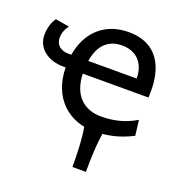

<svg xmlns="http://www.w3.org/2000/svg" viewBox="-130 -622 902 950"><g transform="rotate(20 321.0 -146.5)"><path d="M339.4 0C351.6 61 354 152.8 354 214.8H424.8C424.8 152.8 427.2 61 439.5 0ZM590.3 -236.8C590.8 -245.6 590.8 -266.1 590.8 -274.9C590.8 -384.8 549.3 -507.8 388.2 -507.8C263.7 -507.8 179.7 -430.2 158.7 -305.2H141.6C100.1 -305.2 75.7 -331.1 75.7 -363.8C75.7 -391.1 84.5 -411.1 100.1 -432.1L26.9 -444.3C8.3 -418.5 0 -385.3 0 -351.6C0 -279.8 64.5 -236.8 139.2 -236.8H153.8C155.8 -73.7 264.6 12.2 388.2 12.2C463.4 12.2 523.9 -1 593.3 -36.6L583.5 -117.2C523.9 -81.1 463.4 -68.4 400.4 -68.4C312 -68.4 247.6 -122.6 244.1 -236.8ZM248 -305.2C262.2 -393.6 309.6 -434.6 380.9 -434.6C451.7 -434.6 502.9 -389.2 502.9 -305.2Z"/></g></svg>

Font: Andika
Style: Regular
Weight: 400
Designer: Victor Gaultney, Annie Olsen, Julie Remington, Don Collingsworth, Eric Hays
Foundry: SIL International
Version: Version 1.000